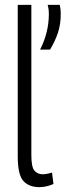

<svg xmlns="http://www.w3.org/2000/svg" viewBox="-20 -760 278 790"><path d="M109 -740V-122Q109 -72 122 -57.5Q135 -43 155 -43Q171 -43 194 -50L200 -3Q187 3 172 6.5Q157 10 142 10Q99 10 76 -15.5Q53 -41 53 -117V-740ZM145 -556Q181 -627 181 -702Q181 -724 176 -740H226Q228 -731 229 -722Q230 -713 230 -704Q230 -659 218 -624Q206 -589 186 -556Z"/></svg>

Font: Georama SemiCondensed Light
Style: Regular
Weight: 300
Width: 4
Designer: Jean-Baptiste Levee
Foundry: Production Type
Version: Version 1.000